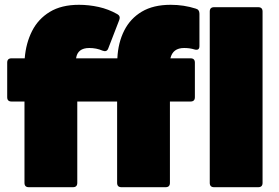

<svg xmlns="http://www.w3.org/2000/svg" viewBox="-20 -780 1164 800"><path d="M100 0Q82 0 82 -18V-357H28Q10 -357 10 -375V-519Q10 -537 28 -537H83Q88 -600 113.5 -650.5Q139 -701 187.5 -730.5Q236 -760 309 -760Q350 -760 391 -751Q432 -742 469 -721Q483 -713 477 -697L431 -578Q425 -562 407 -569Q382 -580 352 -580Q303 -580 297 -537H469Q472 -602 497.5 -652.5Q523 -703 571 -731.5Q619 -760 691 -760Q719 -760 745 -756Q771 -752 796 -744Q811 -740 811 -723V-588Q811 -568 790 -574Q771 -580 747 -580Q700 -580 690 -537H774Q792 -537 792 -519V-375Q792 -357 774 -357H688V-18Q688 0 670 0H486Q468 0 468 -18V-357H302V-18Q302 0 284 0ZM872 0Q854 0 854 -18V-732Q854 -750 872 -750H1056Q1074 -750 1074 -732V-18Q1074 0 1056 0Z"/></svg>

Font: LINE Seed Sans Heavy
Style: Regular
Weight: 900
Designer: LINE VX Design & Dalton Maag Ltd & Sandoll Inc
Foundry: Dalton Maag Ltd
Version: Version 1.003